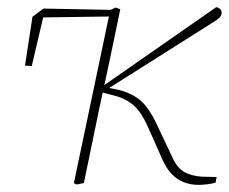

<svg xmlns="http://www.w3.org/2000/svg" viewBox="-20 -513 641 538"><path d="M69 -328 50 -329 71 -466 102 -489 307 -485 304 -467 83 -464 104 -477ZM194 4 187 0 289 -485 304 -492 317 -487 289 -352 258 -208Q247 -156 236.5 -104Q226 -52 215 0ZM536 5Q514 5 495 -2.5Q476 -10 461.5 -25Q447 -40 436 -64L396 -154Q383 -184 369 -202Q355 -220 337 -230.5Q319 -241 293 -247L262 -255L260 -266L586 -493Q592 -492 596.5 -488Q601 -484 601 -478Q601 -470 595.5 -464Q590 -458 570 -446L274 -259V-269L304 -263Q344 -255 370.5 -234Q397 -213 420 -163L465 -68Q478 -41 497.5 -30.5Q517 -20 545 -18L587 -17L584 -1Q572 2 560 3.5Q548 5 536 5Z"/></svg>

Font: Source Serif 4 ExtraLight
Style: Italic
Weight: 250
Italic angle: -12°
Designer: Frank Grießhammer
Foundry: Adobe Systems Incorporated
Version: Version 4.004;hotconv 1.0.116;makeotfexe 2.5.65601